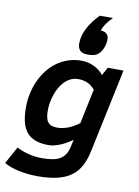

<svg xmlns="http://www.w3.org/2000/svg" viewBox="-134 -877 822 1138"><g transform="rotate(10 276.5 -307.5)"><path d="M460.9 -9.8Q450.2 41.5 430.4 79.6Q410.6 117.7 377.4 142.8Q344.2 168 294.4 180.4Q244.6 192.9 173.8 192.9Q143.1 192.9 113.8 189.7Q84.5 186.5 58.6 180.9Q32.7 175.3 10.3 167.2Q-12.2 159.2 -28.8 148.9L27.8 45.9Q60.1 63 99.4 73Q138.7 83 181.2 83Q219.2 83 246.6 77.6Q273.9 72.3 292.2 60.3Q310.5 48.3 321.5 29.8Q332.5 11.2 337.9 -15.1L347.2 -57.1Q330.1 -44.4 311.8 -33.9Q293.5 -23.4 275.1 -15.9Q256.8 -8.3 239 -4.2Q221.2 0 205.1 0Q160.2 0 127.9 -11.5Q95.7 -22.9 75.2 -46.9Q54.7 -70.8 44.9 -107.9Q35.2 -145 35.2 -196.8Q35.2 -236.8 43.2 -276.9Q51.3 -316.9 67.1 -353.5Q83 -390.1 106.7 -421.9Q130.4 -453.6 161.4 -476.8Q192.4 -500 230.5 -513.4Q268.6 -526.9 314 -526.9Q334 -526.9 353.3 -522Q372.6 -517.1 389.6 -508.8Q406.7 -500.5 421.1 -489Q435.5 -477.5 445.8 -463.9L472.2 -512.2H566.9ZM413.1 -370.1Q392.6 -393.6 368.2 -404.8Q343.8 -416 312 -416Q287.6 -416 267.1 -406.2Q246.6 -396.5 230.5 -379.9Q214.4 -363.3 202.1 -341.6Q189.9 -319.8 181.9 -296.1Q173.8 -272.5 169.9 -248.3Q166 -224.1 166 -203.1Q166 -178.2 169.7 -160.6Q173.3 -143.1 181.9 -132.1Q190.4 -121.1 204.3 -116Q218.3 -110.8 238.8 -110.8Q267.6 -110.8 299.8 -122.3Q332 -133.8 369.1 -161.1ZM451.2 -808.1Q437.5 -794.4 428 -783Q418.5 -771.5 411.6 -761.2Q404.8 -751 400.4 -741.7Q396 -732.4 393.1 -723.1Q418 -721.7 429.7 -709.7Q441.4 -697.8 441.4 -675.8Q441.4 -663.6 438.5 -650.1Q435.5 -636.7 430.4 -624.5Q425.3 -612.3 418.5 -601.8Q411.6 -591.3 403.3 -585Q391.1 -575.2 376 -572Q360.8 -568.8 341.3 -568.8Q308.1 -568.8 294.2 -583.7Q280.3 -598.6 280.3 -626Q280.3 -649.4 286.6 -672.1Q293 -694.8 304.2 -716.8Q316.9 -741.7 334 -764.2Q351.1 -786.6 372.1 -808.1Z"/></g></svg>

Font: Lorenzo Sans
Style: Bold Italic
Weight: 700
Italic angle: -12°
Foundry: Intel Corporation
Version: Version 1.00; ttfautohint (v1.5)